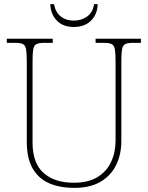

<svg xmlns="http://www.w3.org/2000/svg" viewBox="-20 -902 719 932"><path d="M340 10Q271 10 219.5 -12Q168 -34 139 -83.5Q110 -133 110 -214V-606Q110 -645 106.5 -663.5Q103 -682 91 -688Q79 -694 54 -694H13V-714H236V-694H194Q169 -694 157 -688Q145 -682 141.5 -663.5Q138 -645 138 -606V-210Q138 -110 191.5 -62.5Q245 -15 338 -15Q409 -15 453.5 -42.5Q498 -70 519.5 -116.5Q541 -163 541 -219V-606Q541 -645 537.5 -663.5Q534 -682 522 -688Q510 -694 485 -694H444V-714H664V-694H625Q600 -694 588 -688Q576 -682 572.5 -663.5Q569 -645 569 -606V-218Q569 -153 544 -101.5Q519 -50 468.5 -20Q418 10 340 10ZM338 -771Q286 -771 256 -802Q226 -833 224 -882H242Q250 -841 275.5 -821.5Q301 -802 338 -802Q375 -802 402.5 -821.5Q430 -841 437 -882H454Q453 -833 422 -802Q391 -771 338 -771Z"/></svg>

Font: Noto Serif Telugu Thin
Style: Regular
Weight: 100
Designer: Jelle Bosma - Monotype Design Team
Foundry: Monotype Imaging Inc.
Version: Version 2.005; ttfautohint (v1.8.4.7-5d5b)